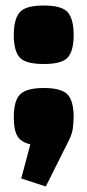

<svg xmlns="http://www.w3.org/2000/svg" viewBox="-20 -525 317 696"><path d="M146 151 57 122 90 -2Q57 -9 43.5 -31Q30 -53 30 -99Q30 -161 53.5 -183.5Q77 -206 139 -206Q201 -206 224 -183.5Q247 -161 247 -99Q246 -71 243.5 -56Q241 -41 234.5 -26.5Q228 -12 214 15ZM30 -398Q30 -455 51 -480Q72 -505 139 -505Q205 -505 226 -480Q247 -455 247 -398Q247 -341 226 -317Q205 -293 139 -293Q72 -293 51 -317Q30 -341 30 -398Z"/></svg>

Font: Changa ExtraBold
Style: Regular
Weight: 800
Designer: Eduardo Rodriguez Tunni
Foundry: Eduardo Rodriguez Tunni
Version: Version 3.002; ttfautohint (v1.8.2)